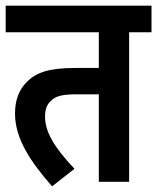

<svg xmlns="http://www.w3.org/2000/svg" viewBox="-20 -642 555 678"><path d="M436 -528H515V-622H0V-528H329V-402H245C153 -402 107 -386 74 -352C48 -326 33 -290 33 -241C33 -151 90 -68 164 16L243 -46C171 -122 139 -177 139 -230C139 -254 145 -273 160 -286C177 -303 199 -309 254 -309H329V0H436Z"/></svg>

Font: Noto Sans Devanagari UI Condensed SemiBold
Style: Regular
Weight: 600
Width: 3
Designer: Jelle Bosma - Monotype Design Team
Foundry: Monotype Imaging Inc.
Version: Version 2.003